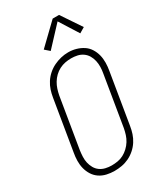

<svg xmlns="http://www.w3.org/2000/svg" viewBox="-238 -1054 975 1149"><g transform="rotate(-30 250.0 -479.5)"><path d="M198 8Q171 8 144.5 2Q118 -4 96.5 -18.5Q75 -33 61 -55Q47 -77 40.5 -102.5Q34 -128 34.5 -155.5Q35 -183 40 -210L97 -555Q101 -581 109 -605.5Q117 -630 131.5 -652.5Q146 -675 166.5 -693Q187 -711 211 -722.5Q235 -734 260 -740Q285 -746 311 -746Q339 -746 365 -738.5Q391 -731 412.5 -717Q434 -703 448 -681Q462 -659 468.5 -633.5Q475 -608 474.5 -580Q474 -552 469 -525L412 -180Q408 -154 400 -129.5Q392 -105 377.5 -82.5Q363 -60 342.5 -42Q322 -24 298 -12.5Q274 -1 248.5 3.5Q223 8 198 8ZM199 -29Q220 -29 241 -32.5Q262 -36 281 -46Q300 -56 316.5 -71.5Q333 -87 344.5 -105.5Q356 -124 362.5 -144.5Q369 -165 373 -186L430 -531Q434 -552 434.5 -574Q435 -596 430.5 -616.5Q426 -637 415.5 -655Q405 -673 388 -685Q371 -697 350.5 -701.5Q330 -706 308 -706Q287 -706 266.5 -702Q246 -698 226.5 -688Q207 -678 191 -662.5Q175 -647 164 -628.5Q153 -610 146.5 -590Q140 -570 136 -549L79 -204Q76 -183 75 -161Q74 -139 78.5 -119Q83 -99 93 -81Q103 -63 119.5 -51Q136 -39 157 -34Q178 -29 199 -29ZM225 -805 193 -833 332 -967H376L468 -830L431 -808L349 -938Z"/></g></svg>

Font: Iosevka Curly XLtObl
Style: Regular
Weight: 200
Italic angle: -9°
Monospace: yes
Designer: Belleve Invis
Foundry: Belleve Invis
Version: Version 11.1.0; ttfautohint (v1.8.3)